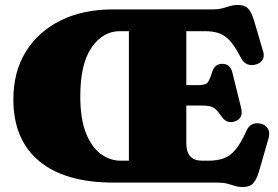

<svg xmlns="http://www.w3.org/2000/svg" viewBox="-20 -738 1125 776"><path d="M436 -700H837.5Q862 -700 878.8 -704.5Q895.5 -709 910 -713.5Q924.5 -718 942 -718Q969.5 -718 983.2 -703Q997 -688 1007 -654L1044 -528.5Q1049.5 -509 1040.5 -495.2Q1031.5 -481.5 1012.5 -477Q994.5 -472 978.5 -478.8Q962.5 -485.5 952.5 -506.5Q929.5 -551.5 908.5 -574Q887.5 -596.5 863.8 -604.2Q840 -612 809 -612H733V-394H782.5Q812 -394 820.2 -405.8Q828.5 -417.5 837.5 -447Q847.5 -480 878.5 -480Q910.5 -480 919 -445.5L954.5 -302Q964.5 -259 929.5 -247.5Q897.5 -236 876.5 -266Q863.5 -284.5 853.5 -294.5Q843.5 -304.5 829.8 -308Q816 -311.5 790.5 -311.5H733V-159.5Q733 -88.5 797 -88.5H821.5Q856.5 -88.5 882.8 -97.5Q909 -106.5 931 -132.2Q953 -158 975.5 -208Q991.5 -246.5 1032.5 -238.5Q1053 -234 1062.5 -218.2Q1072 -202.5 1065.5 -179.5L1027 -46Q1017.5 -13 1003.5 2.5Q989.5 18 961 18Q944.5 18 930.5 13.5Q916.5 9 899.5 4.5Q882.5 0 858 0H439Q243 0 138.5 -86.8Q34 -173.5 34 -336.5Q34 -447 84 -528.5Q134 -610 224.5 -655Q315 -700 436 -700ZM304.5 -349Q304.5 -256.5 327.8 -199.2Q351 -142 388.2 -115.2Q425.5 -88.5 467.5 -88.5H501V-612H464.5Q396 -612 350.2 -546Q304.5 -480 304.5 -349Z"/></svg>

Font: Fraunces 9pt S050 Black
Style: Regular
Weight: 900
Version: Version 1.000; ttfautohint (v1.8.3)